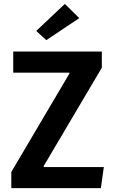

<svg xmlns="http://www.w3.org/2000/svg" viewBox="-20 -966 592 986"><path d="M38.1 0V-83L336.9 -588.9L335.9 -592.8H47.9V-701.2H502.9V-618.2L204.1 -112.8L205.1 -107.9H513.2L498 0ZM217.8 -759.8 166 -807.1 313 -945.8 387.2 -873Z"/></svg>

Font: LT Hoop SemBd
Style: Regular
Weight: 600
Designer: Daniel Lyons
Foundry: LyonsType
Version: Version 1.000